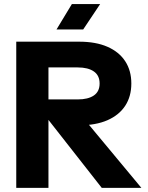

<svg xmlns="http://www.w3.org/2000/svg" viewBox="-20 -906 712 926"><path d="M58.4 0V-705H361.1Q442.1 -705 498.2 -680.4Q554.4 -655.8 583.9 -610.6Q613.4 -565.5 613.4 -503.3Q613.4 -441.1 583.9 -395.9Q554.4 -350.8 498.2 -326.2Q442.1 -301.6 361.1 -301.6H283.3V-362.7H156.7V-426.5H354.7Q404.8 -426.5 432.6 -445.5Q460.4 -464.5 460.4 -503.3Q460.4 -542.1 432.6 -561.4Q404.8 -580.8 354.7 -580.8H176.7L213.7 -616.2V0ZM470.7 0 174.3 -378H347.6L661.8 0ZM326.7 -886.5H463.1L381.3 -764H252.6Z"/></svg>

Font: TikTok Sans Light
Style: Regular
Weight: 300
Version: Version 4.000